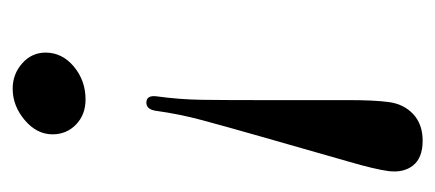

<svg xmlns="http://www.w3.org/2000/svg" viewBox="-212 -465 687 303"><g transform="rotate(90 131.5 -313.5)"><path d="M132 -217Q137 -253 137.5 -288.5Q138 -324 138 -380V-520Q138 -561 141 -583Q144 -607 160 -622Q176 -637 202 -637Q229 -637 241 -622Q253 -607 250 -583Q247 -561 235 -520L195 -380Q179 -324 169.5 -288.5Q160 -253 155 -217Q153 -201 142 -201Q130 -201 132 -217ZM63 -42Q63 -68 85 -86.5Q107 -105 137 -105Q161 -105 176.5 -90Q192 -75 192 -53Q192 -28 169.5 -9Q147 10 120 10Q97 10 80 -5Q63 -20 63 -42Z"/></g></svg>

Font: Unna
Style: Italic
Weight: 400
Italic angle: -8.05°
Designer: Jorge de Buen Unna
Foundry: Omnibus-Type
Version: Version 2.008